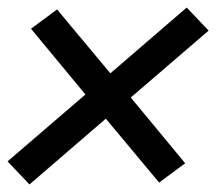

<svg xmlns="http://www.w3.org/2000/svg" viewBox="-36 -594 572 508"><path d="M42 -106 -16 -167 190 -344 46 -518 115 -569 256 -400 458 -574 516 -513 310 -336 454 -162 385 -111 244 -280Z"/></svg>

Font: Iosevka SS04 Medium
Style: Italic
Weight: 500
Italic angle: -9°
Monospace: yes
Designer: Belleve Invis
Foundry: Belleve Invis
Version: Version 19.0.0; ttfautohint (v1.8.4)